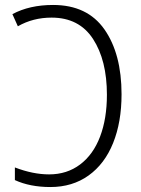

<svg xmlns="http://www.w3.org/2000/svg" viewBox="-20 -744 567 774"><path d="M40 -18V-69Q113 -41 178 -41Q250 -41 303 -81Q356 -121 383.5 -193.5Q411 -266 411 -362Q411 -501 355 -587Q299 -673 188 -673Q113 -673 52 -638L30 -687Q99 -724 194 -724Q332 -724 401 -625.5Q470 -527 470 -364Q470 -252 436 -167.5Q402 -83 337 -36.5Q272 10 183 10Q101 10 40 -18Z"/></svg>

Font: Noto Sans UI NarrowLight
Style: Regular
Weight: 300
Width: 4
Designer: Monotype Design Team
Foundry: Monotype Imaging Inc.
Version: Version 1.001